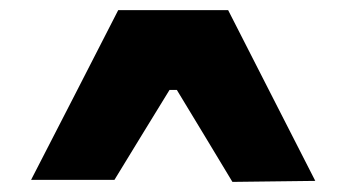

<svg xmlns="http://www.w3.org/2000/svg" viewBox="-20 -709 686 380"><path d="M440 -349Q412.5 -395 385 -440.2Q357.5 -485.5 330 -531H315.5Q288.5 -487 261 -442.2Q233.5 -397.5 206.5 -353H41.5Q84.5 -437 127.8 -520.8Q171 -604.5 214 -689H431.5Q474.5 -604.5 517.8 -519.8Q561 -435 604 -351Z"/></svg>

Font: Commissioner ExtraBold
Style: Regular
Weight: 800
Designer: Kostas Bartsokas
Foundry: Kostas Bartsokas
Version: Version 1.000; ttfautohint (v1.8.3)